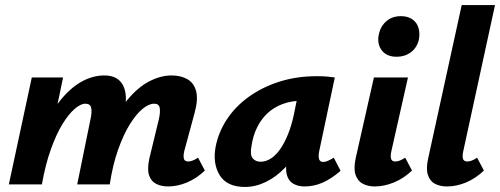

<svg xmlns="http://www.w3.org/2000/svg" viewBox="-20 -731 1982 761"><path d="M646 8Q619 8 598.5 -2.5Q578 -13 570.5 -37.5Q563 -62 572 -103L610 -260Q616 -287 613 -303.5Q610 -320 591 -320Q570 -320 545 -299.5Q520 -279 495 -239Q470 -199 448.5 -139Q427 -79 415 0H349Q373 -118 407.5 -200.5Q442 -283 484 -334Q526 -385 571.5 -408.5Q617 -432 660 -432Q696 -432 722 -417.5Q748 -403 757 -371Q766 -339 752 -286L710 -131Q706 -112 709 -101.5Q712 -91 726 -91Q733 -91 742 -94Q751 -97 765 -106L792 -55Q758 -23 720.5 -7.5Q683 8 646 8ZM15 0 106 -424H230L142 0ZM85 0Q107 -110 140 -191.5Q173 -273 213.5 -326Q254 -379 300 -405.5Q346 -432 394 -432Q447 -432 467.5 -393Q488 -354 472 -286L403 0H286L339 -260Q345 -287 341.5 -303.5Q338 -320 318 -320Q300 -320 276 -299.5Q252 -279 227.5 -239Q203 -199 181.5 -139Q160 -79 146 0Z M951 10Q879 10 850.5 -37Q822 -84 835 -151Q846 -207 879 -257.5Q912 -308 965 -346.5Q1018 -385 1086.5 -407Q1155 -429 1236 -429Q1261 -429 1277 -427.5Q1293 -426 1307 -424L1245 -131Q1237 -89 1261 -89Q1269 -89 1279.5 -93.5Q1290 -98 1303 -106L1330 -54Q1293 -22 1258.5 -7Q1224 8 1187 8Q1162 8 1143 -2.5Q1124 -13 1117 -37.5Q1110 -62 1119 -103L1149 -246L1218 -277Q1203 -211 1175 -158Q1147 -105 1111 -67.5Q1075 -30 1034 -10Q993 10 951 10ZM1013 -90Q1034 -90 1054 -103Q1074 -116 1091 -140.5Q1108 -165 1122 -200Q1136 -235 1145 -278L1165 -377L1221 -327Q1211 -331 1201 -331.5Q1191 -332 1181 -332Q1135 -332 1099.5 -318.5Q1064 -305 1039 -281Q1014 -257 998.5 -225Q983 -193 977 -154Q970 -117 981.5 -103.5Q993 -90 1013 -90Z M1465 8Q1438 8 1417.5 -3Q1397 -14 1389 -39Q1381 -64 1390 -105L1462 -424H1597L1531 -131Q1527 -113 1530 -102Q1533 -91 1546 -91Q1554 -91 1563 -94Q1572 -97 1586 -106L1613 -55Q1579 -23 1540.5 -7.5Q1502 8 1465 8ZM1552 -506Q1524 -506 1506.5 -518.5Q1489 -531 1482.5 -552Q1476 -573 1482 -597Q1489 -628 1512 -647.5Q1535 -667 1569 -667Q1597 -667 1615 -654Q1633 -641 1639 -619.5Q1645 -598 1640 -573Q1632 -541 1608 -523.5Q1584 -506 1552 -506Z M1752 8Q1724 8 1704 -2.5Q1684 -13 1676 -37.5Q1668 -62 1677 -103L1810 -711H1942L1816 -131Q1812 -113 1815 -102Q1818 -91 1832 -91Q1839 -91 1848.5 -94Q1858 -97 1871 -106L1898 -55Q1864 -23 1826.5 -7.5Q1789 8 1752 8Z"/></svg>

Font: Ysabeau Infant ExtraBold
Style: Italic
Weight: 800
Italic angle: -12°
Designer: Christian Thalmann (Catharsis Fonts)
Version: Version 2.001;gftools[0.9.30]; featfreeze: ss01,ss02,lnum